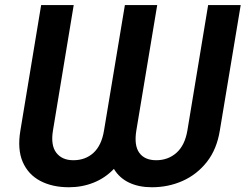

<svg xmlns="http://www.w3.org/2000/svg" viewBox="-20 -748 994 777"><path d="M62.5 -219.7 146.5 -727.5H278.3L194.3 -219.7Q184.6 -160.2 207.8 -129.9Q231 -99.6 276.9 -99.6Q325.7 -99.6 358.4 -129.6Q391.1 -159.7 400.9 -219.7L485.4 -727.5H616.2L531.7 -219.7Q522 -159.7 543.7 -129.6Q565.4 -99.6 612.3 -99.6Q660.2 -99.6 694.1 -129.6Q728 -159.7 738.3 -219.7L822.3 -727.5H954.1L869.6 -219.7Q857.4 -144 817.4 -93Q777.3 -42 719.5 -16.1Q661.6 9.8 594.7 9.8Q542 9.8 502.7 -8.8Q463.4 -27.3 440.9 -64.5Q405.3 -27.3 358.6 -8.8Q312 9.8 258.8 9.8Q191.4 9.8 142.6 -16.1Q93.8 -42 71.8 -93Q49.8 -144 62.5 -219.7Z"/></svg>

Font: Inter Semi Bold
Style: Italic
Weight: 600
Italic angle: -9.39999°
Designer: Rasmus Andersson
Foundry: rsms
Version: Version 4.000;git-3c8e0fc